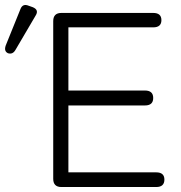

<svg xmlns="http://www.w3.org/2000/svg" viewBox="-130 -752 729 772"><path d="M117 0Q84 0 84 -33V-667Q84 -700 117 -700H486Q519 -700 519 -671Q519 -642 486 -642H145V-388H453Q486 -388 486 -358Q486 -328 453 -328H145V-59H498Q531 -59 531 -30Q531 0 498 0ZM-68 -551Q-79 -532 -98 -538Q-115 -546 -107 -569L-48 -715Q-39 -739 -15 -729L2 -723Q28 -712 13 -689Z"/></svg>

Font: Shin Retro Maru Gothic Regular
Style: Regular
Weight: 400
Designer: Iose
Foundry: Typographish
Version: Version 1.002